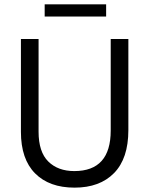

<svg xmlns="http://www.w3.org/2000/svg" viewBox="-20 -853 685 881"><path d="M467 -777H185V-833H467ZM569 -256Q569 -126 503.5 -59Q438 8 322 8Q206 8 141 -57.5Q76 -123 76 -248V-674H157V-249Q157 -156 201.5 -112Q246 -68 321 -68Q488 -68 488 -254V-674H569Z"/></svg>

Font: Hind Colombo
Style: Regular
Weight: 400
Designer: Jyotish Sonowal, Aditi Pimprikar
Foundry: Indian Type Foundry
Version: Version 1.000;PS 1.0;hotconv 1.0.86;makeotf.lib2.5.63406; tt